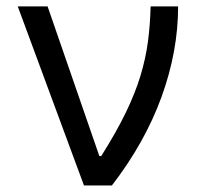

<svg xmlns="http://www.w3.org/2000/svg" viewBox="-20 -565 620 585"><path d="M235.8 0 34.1 -545.5H125L282.7 -89.5H288.4Q334.2 -161.9 363.1 -221.6Q392 -281.2 408 -334.2Q424 -387.1 430.8 -438.4Q437.5 -489.7 438.9 -545.5H522.7Q522.7 -409.1 472.3 -270.1Q421.9 -131 321 0Z"/></svg>

Font: Inter Alia
Style: Regular
Weight: 400
Designer: Rasmus Andersson (Latin, Greek, Cyrillic etc.) and Evan from Shavian.info (Shavian, old style figures)
Foundry: Shavian.info
Version: Version 0.001;git-37ab20767